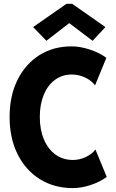

<svg xmlns="http://www.w3.org/2000/svg" viewBox="-20 -968 602 996"><path d="M358.9 7.8Q260.7 7.8 186.5 -38.8Q112.3 -85.4 71 -168.7Q29.8 -252 29.8 -361.3Q29.8 -470.2 70.3 -552.5Q110.8 -634.8 183.1 -681.2Q255.4 -727.5 352.1 -727.5Q395 -727.5 445.3 -711.2Q495.6 -694.8 531.7 -668L473.1 -525.4Q454.6 -550.3 421.4 -565.9Q388.2 -581.5 353 -581.5Q302.7 -581.5 265.1 -553.7Q227.5 -525.9 207 -476.3Q186.5 -426.8 186.5 -361.3Q186.5 -295.4 207.8 -244.9Q229 -194.3 267.8 -166.3Q306.6 -138.2 358.4 -138.2Q392.6 -138.2 424.8 -153.3Q457 -168.5 475.1 -192.4L533.7 -50.3Q499 -24.4 450.4 -8.3Q401.9 7.8 358.9 7.8ZM220.7 -756.3 151.9 -827.6 324.7 -948.2H354.5L526.9 -827.6L460.4 -756.3L340.3 -847.2H337.9Z"/></svg>

Font: Reddit Mono ExtraBold
Style: Regular
Weight: 800
Monospace: yes
Designer: Stephen Hutchings
Foundry: Reddit
Version: Version 1.014